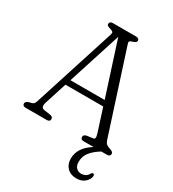

<svg xmlns="http://www.w3.org/2000/svg" viewBox="-217 -818 1036 1149"><g transform="rotate(30 301.0 -243.0)"><path d="M188 -18Q188 0 166 0H20Q-1.5 0 -1.5 -18Q-1.5 -30.5 17.5 -38L37.5 -43Q50.5 -46.5 55.5 -55.5Q60.5 -64.5 67 -87L241.5 -631.5Q246.5 -647 242.8 -652.2Q239 -657.5 225 -661.5Q211.5 -665.5 204.2 -669.5Q197 -673.5 197 -682Q197 -700 219 -700H379Q401.5 -700 401.5 -682Q401.5 -669.5 374 -661.5Q361.5 -658 358 -653.5Q354.5 -649 359 -635.5L538.5 -79Q544.5 -60 554.2 -52Q564 -44 581.5 -39Q604.5 -32 604.5 -18Q604.5 0 582 0H543.5Q501 26 478.8 54.5Q456.5 83 456.5 120.5Q456.5 148.5 470.8 162.2Q485 176 505 176Q519 176 532.5 169.2Q546 162.5 554 147Q560 137 567.5 138Q571.5 138.5 574.5 142.8Q577.5 147 575.5 155.5Q572.5 177 550.5 195.8Q528.5 214.5 494 214.5Q453.5 214.5 429.8 190.5Q406 166.5 406 127.5Q406 52 489.5 0H421.5Q399.5 0 399.5 -18Q399.5 -33.5 419.5 -38L460.5 -43.5Q471.5 -44.5 473.2 -53.5Q475 -62.5 468.5 -83L418.5 -239H157.5L110 -91Q102.5 -67.5 106.2 -56.8Q110 -46 126 -43.5L168 -37.5Q188 -33.5 188 -18ZM170 -277H406.5L288 -645Z"/></g></svg>

Font: Fraunces 144pt SuperSoft Light
Style: Regular
Weight: 300
Version: Version 1.000;[0bf87f6ff]